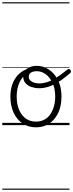

<svg xmlns="http://www.w3.org/2000/svg" viewBox="-20 -1095 641 1680"><path d="M295 19Q227 19 176.5 -15.5Q126 -50 98.5 -110.5Q71 -171 71 -250Q71 -308 87 -354.5Q103 -401 133.5 -435Q164 -469 207 -487Q250 -505 304 -505V-476Q263 -476 230.5 -459.5Q198 -443 174.5 -413Q151 -383 138.5 -341.5Q126 -300 126 -250Q126 -185 146.5 -135.5Q167 -86 204.5 -58.5Q242 -31 295 -31Q334 -31 365 -46.5Q396 -62 417.5 -91.5Q439 -121 451 -161.5Q463 -202 463 -250Q463 -321 439 -371Q415 -421 378.5 -446.5Q342 -472 303 -472Q269 -472 250.5 -459.5Q232 -447 232 -423Q232 -402 247 -389Q262 -376 283 -370.5Q304 -365 323 -365Q357 -365 392 -376Q427 -387 469.5 -413Q512 -439 569 -486Q577 -493 584.5 -491Q592 -489 596.5 -482.5Q601 -476 601 -468Q601 -460 593 -454Q532 -402 485 -374Q438 -346 399 -334.5Q360 -323 321 -323Q288 -323 256 -333.5Q224 -344 203.5 -367Q183 -390 183 -427Q183 -454 197.5 -474.5Q212 -495 239.5 -507Q267 -519 303 -519Q358 -519 407 -487Q456 -455 487 -394.5Q518 -334 518 -250Q518 -202 508 -161Q498 -120 478.5 -87Q459 -54 431.5 -30Q404 -6 370 6.5Q336 19 295 19ZM0 555H588V565H0ZM0 -20H588V0H0ZM0 -505H588V-500H0ZM0 -1075H588V-1065H0Z"/></svg>

Font: Playwrite AR Guides
Style: Regular
Weight: 400
Designer: Veronika Burian, José Scaglione
Foundry: TypeTogether
Version: Version 1.003